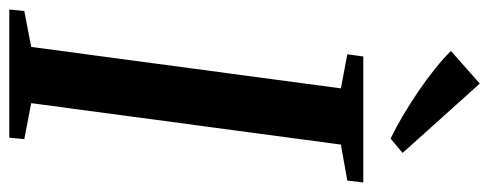

<svg xmlns="http://www.w3.org/2000/svg" viewBox="-338 -696 1028 403"><g transform="rotate(90 175.5 -494.0)"><path d="M-6.5 0 -3.5 -31.5 72 -46 159 -696 87.5 -709.5 92 -743H356.5L352.5 -709.5L277 -696L190 -46L265.5 -31.5L262.5 0ZM264.5 -800.5Q243 -810.5 217.5 -825.5Q192 -840.5 166.2 -858Q140.5 -875.5 118 -893.5Q95.5 -911.5 80.5 -927L149 -987.5L294.5 -825.5Z"/></g></svg>

Font: Merriweather 72pt Medium
Style: Italic
Weight: 500
Italic angle: -7.8°
Version: Version 2.101